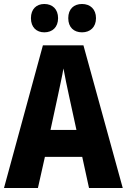

<svg xmlns="http://www.w3.org/2000/svg" viewBox="-20 -942 635 962"><path d="M135 -851C135 -805 163 -780 202 -780C243 -780 271 -806 271 -851C271 -896 243 -922 202 -922C163 -922 135 -897 135 -851ZM322 -851C322 -805 350 -780 391 -780C432 -780 461 -806 461 -851C461 -896 432 -922 391 -922C350 -922 322 -897 322 -851ZM426 0H595L398 -715H195L0 0H170L205 -156H392ZM326 -461 363 -291H233L270 -462C278 -501 292 -563 298 -599C305 -559 316 -507 326 -461Z"/></svg>

Font: Noto Sans Sinhala UI Condensed ExtraBold
Style: Regular
Weight: 800
Width: 3
Designer: Jelle Bosma - Monotype Design Team
Foundry: Monotype Imaging Inc.
Version: Version 2.006